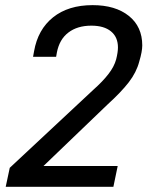

<svg xmlns="http://www.w3.org/2000/svg" viewBox="-20 -720 568 740"><path d="M17.6 -73.2 339.8 -374Q376 -406.2 397.9 -434.6Q419.9 -462.9 427.7 -491.2Q434.6 -518.6 434.6 -537.1Q434.6 -577.1 407.7 -599.1Q380.9 -621.1 332 -621.1Q278.3 -621.1 243.7 -594.7Q209 -568.4 199.2 -517.6L196.3 -501H107.4L111.3 -522.5Q126 -606.4 184.6 -653.3Q243.2 -700.2 336.9 -700.2Q424.8 -700.2 476.6 -658.7Q528.3 -617.2 528.3 -544.9Q528.3 -521.5 516.6 -482.4Q505.9 -441.4 476.6 -403.3Q447.3 -365.2 393.6 -316.4L147.5 -80.1H433.6L417 0H2Z"/></svg>

Font: Dinish Expanded
Style: Italic
Weight: 400
Width: 7
Italic angle: -12°
Designer: Charles Nix
Foundry: Playbeing
Version: Version 2.005; ttfautohint (v1.8.3)